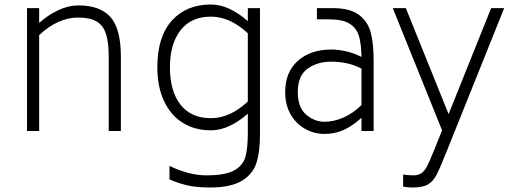

<svg xmlns="http://www.w3.org/2000/svg" viewBox="-20 -582 2280 853"><path d="M517 -330V0H463V-330Q463 -395 450.5 -432.5Q438 -470 408.5 -487Q379 -504 328 -504Q237 -504 154 -426V0H100V-546H154V-480Q193 -515 238.5 -536.5Q284 -558 328 -558Q425 -558 471 -506Q517 -454 517 -330Z M1135 -546V18Q1135 93 1119 142.5Q1103 192 1054 221.5Q1005 251 912 251Q858 251 819 243Q780 235 733 215V155Q820 197 897 197Q980 197 1019.5 175.5Q1059 154 1070 116Q1081 78 1081 8V-77Q1043 -43 1001 -23Q959 -3 917 -3Q846 -3 792.5 -36Q739 -69 709 -132.5Q679 -196 679 -283Q679 -419 743.5 -490.5Q808 -562 917 -562Q959 -562 1001 -542Q1043 -522 1081 -488V-546ZM1081 -131V-434Q1002 -508 917 -508Q829 -508 782 -447.5Q735 -387 735 -283Q735 -177 782 -117Q829 -57 917 -57Q1002 -57 1081 -131Z M1640 -313V0H1586V-59Q1546 -22 1506.5 -4.5Q1467 13 1422 13Q1376 13 1335.5 -9.5Q1295 -32 1271 -74Q1247 -116 1247 -173Q1247 -262 1303.5 -312Q1360 -362 1452 -362Q1484 -362 1520 -353.5Q1556 -345 1586 -329Q1585 -388 1574.5 -422.5Q1564 -457 1533.5 -476.5Q1503 -496 1442 -496H1388V-546H1457Q1534 -546 1574 -516.5Q1614 -487 1627 -437.5Q1640 -388 1640 -313ZM1586 -115V-277Q1528 -308 1452 -308Q1390 -308 1346.5 -277Q1303 -246 1303 -173Q1303 -105 1340 -73Q1377 -41 1422 -41Q1462 -41 1504 -59Q1546 -77 1586 -115Z M2220 -546 1965 89Q1934 167 1919 195.5Q1904 224 1881 237.5Q1858 251 1812 251Q1791 251 1771 247V193Q1791 197 1817 197Q1839 197 1853 187Q1867 177 1878 155.5Q1889 134 1909 84L1944 -3L1725 -546H1783L1973 -75L2162 -546Z"/></svg>

Font: Biryani UltraLight
Style: Regular
Weight: 250
Designer: Dan Reynolds and Mathieu Réguer
Foundry: Dan Reynolds and Mathieu Réguer
Version: Version 1.003; ttfautohint (v1.1) -l 5 -r 5 -G 72 -x 0 -D la